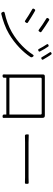

<svg xmlns="http://www.w3.org/2000/svg" viewBox="1059 -1867 822 2980"><g transform="rotate(90 1470.0 -377.0)"><path d="M705 -633C718 -611 730 -589 740 -570C746 -557 754 -556 767 -562C780 -568 785 -575 778 -588C767 -609 754 -632 741 -655C727 -677 713 -699 702 -715C695 -724 688 -723 678 -718C664 -712 660 -703 669 -691C681 -674 693 -654 705 -633ZM865 -701C851 -724 837 -746 825 -761C818 -770 812 -769 802 -764C788 -758 784 -749 793 -737C805 -720 817 -700 830 -679C844 -658 856 -637 866 -618C872 -605 880 -604 893 -610C906 -616 911 -623 904 -636C893 -656 879 -679 865 -701ZM358 -628C388 -607 418 -586 440 -570C454 -559 462 -564 472 -579C482 -593 485 -600 471 -610C451 -625 420 -646 389 -667C356 -689 322 -711 296 -727C282 -735 275 -730 266 -717C256 -702 255 -693 270 -684C295 -669 326 -649 358 -628ZM717 -265C775 -320 825 -379 864 -438C871 -449 871 -459 864 -471C851 -493 838 -494 825 -472C788 -415 743 -361 691 -310C630 -250 559 -196 478 -149C393 -100 284 -61 185 -40C162 -35 157 -23 169 -2C177 12 185 17 200 13C292 -9 414 -50 505 -105C583 -151 655 -206 717 -265ZM244 -453C211 -473 176 -495 149 -509C135 -517 128 -511 120 -498C110 -483 110 -473 126 -465C151 -451 184 -432 215 -412C246 -393 276 -373 298 -358C313 -347 320 -353 330 -368C339 -382 342 -389 329 -399C309 -413 277 -433 244 -453Z M1615 -64H1758L1757 -34C1756 -16 1765 -6 1783 -6C1802 -6 1811 -7 1810 -26C1810 -52 1809 -93 1809 -114C1809 -137 1809 -562 1809 -599C1809 -608 1809 -617 1809 -627C1810 -650 1797 -663 1772 -662C1756 -662 1741 -662 1731 -662C1696 -662 1253 -662 1213 -662C1200 -662 1187 -662 1170 -662C1146 -663 1135 -653 1136 -634C1136 -622 1136 -610 1136 -599C1136 -572 1136 -142 1136 -114C1136 -93 1135 -53 1135 -27C1134 -8 1142 -6 1161 -6C1179 -6 1188 -16 1187 -34L1186 -64H1472ZM1472 -112H1186V-595C1186 -607 1192 -613 1204 -613H1472H1740C1752 -613 1758 -607 1758 -595V-112Z M2456 -355C2578 -355 2702 -355 2734 -355C2765 -355 2792 -354 2812 -353C2833 -352 2833 -361 2833 -382C2833 -403 2832 -413 2811 -411C2793 -410 2768 -409 2733 -409C2670 -409 2236 -409 2190 -409C2138 -409 2099 -411 2074 -412C2070 -413 2066 -409 2066 -401V-382V-379C2066 -362 2076 -353 2085 -353C2112 -354 2148 -355 2190 -355C2214 -355 2334 -355 2456 -355Z"/></g></svg>

Font: GenSenRounded2 TW L
Style: Regular
Weight: 300
Version: Version 2.100;PS 2.1;hotconv 16.6.51;makeotf.lib2.5.65220 DE